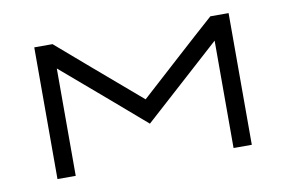

<svg xmlns="http://www.w3.org/2000/svg" viewBox="-49 -438 768 516"><g transform="rotate(-10 335.0 -179.5)"><path d="M550.8 -359.4Q567.4 -359.4 600.6 -359.4Q600.6 -239.3 600.6 0Q584 0 550.8 0Q550.8 -97.7 550.8 -293Q480.5 -229.5 340.8 -103.5Q267.6 -167 120.1 -293Q120.1 -195.3 120.1 0Q103.5 0 70.3 0Q70.3 -119.1 70.3 -359.4Q86.9 -359.4 120.1 -359.4Q193.4 -295.9 340.8 -169.9Q392.6 -216.8 445.3 -264.6Q498 -312.5 550.8 -359.4Z"/></g></svg>

Font: Tsing
Style: Bold
Weight: 400
Designer: iepn
Foundry: Jiangxue academy
Version: Version 1.0